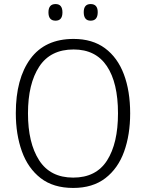

<svg xmlns="http://www.w3.org/2000/svg" viewBox="-20 -917 721 947"><path d="M622 -358Q622 -252 592 -169Q562 -86 499.5 -38Q437 10 341 10Q243 10 180.5 -38.5Q118 -87 88 -170.5Q58 -254 58 -359Q58 -529 130 -627Q202 -725 343 -725Q436 -725 498 -679Q560 -633 591 -550.5Q622 -468 622 -358ZM118 -358Q118 -212 173 -126.5Q228 -41 341 -41Q454 -41 508 -125.5Q562 -210 562 -358Q562 -509 507 -591Q452 -673 343 -673Q229 -673 173.5 -588.5Q118 -504 118 -358ZM219 -856Q219 -897 254 -897Q288 -897 288 -856Q288 -815 254 -815Q219 -815 219 -856ZM393 -857Q393 -897 427 -897Q462 -897 462 -857Q462 -815 427 -815Q393 -815 393 -857Z"/></svg>

Font: Noto Sans Kannada SemiCondensed Light
Style: Regular
Weight: 300
Width: 4
Designer: Jelle Bosma - Monotype Design Team
Foundry: Monotype Imaging Inc.
Version: Version 2.005; ttfautohint (v1.8.4.7-5d5b)